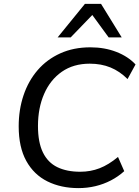

<svg xmlns="http://www.w3.org/2000/svg" viewBox="-20 -957 716 986"><path d="M383 9Q293 9 223.5 -25.5Q154 -60 115 -130.5Q76 -201 76 -308Q76 -394 101 -468Q126 -542 173.5 -597Q221 -652 289.5 -683Q358 -714 444 -714Q517 -714 577.5 -690.5Q638 -667 676 -626L635 -551Q595 -591 547.5 -610.5Q500 -630 441 -630Q357 -630 297.5 -588.5Q238 -547 206.5 -474.5Q175 -402 175 -310Q175 -226 200.5 -174Q226 -122 274.5 -98.5Q323 -75 392 -75Q445 -75 491.5 -93Q538 -111 586 -151L618 -78Q587 -50 549.5 -30.5Q512 -11 470 -1Q428 9 383 9ZM276 -765 416 -937H499L605 -765H538L454 -880L343 -765Z"/></svg>

Font: Nunito Sans 12pt ExtraLight 12pt Medium
Style: Italic
Weight: 500
Italic angle: -9°
Version: Version 3.101;gftools[0.9.27]